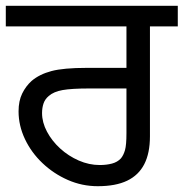

<svg xmlns="http://www.w3.org/2000/svg" viewBox="-27 -642 633 662"><path d="M310 0Q256 0 207 -21.5Q158 -43 119.5 -79.5Q81 -116 59 -162.5Q37 -209 37 -258Q37 -294 49.5 -319.5Q62 -345 82 -363Q109 -386 150.5 -397Q192 -408 272 -408H409V-551H-7V-622H586V-551H490V-172Q490 -114 470.5 -76Q451 -38 411.5 -19Q372 0 310 0ZM317 -73Q340 -73 359 -78Q378 -83 390 -96Q399 -107 404 -124.5Q409 -142 409 -183V-337H282Q220 -337 189 -331.5Q158 -326 141 -311Q128 -300 123 -285Q118 -270 118 -252Q118 -220 135 -188Q152 -156 180.5 -130Q209 -104 244.5 -88.5Q280 -73 317 -73Z"/></svg>

Font: ugurmukhi05
Style: Book
Weight: 400
Designer: Jelle Bosma - Monotype Design Team
Foundry: Monotype Imaging Inc.
Version: Version 2.003